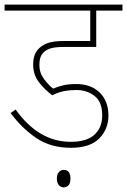

<svg xmlns="http://www.w3.org/2000/svg" viewBox="-20 -642 552 834"><path d="M311 -251Q283 -251 257.5 -246Q232 -241 207 -228Q177 -250 150.5 -283Q124 -316 124 -363Q124 -401 143 -425Q158 -443 183.5 -453.5Q209 -464 261 -464H372V-596H0V-622H512V-596H398V-438H255Q219 -438 198.5 -431.5Q178 -425 165 -410Q151 -393 151 -360Q151 -326 171 -299Q191 -272 211 -257Q231 -266 255 -271.5Q279 -277 311 -277Q375 -277 413 -240Q451 -203 451 -140Q451 -81 411 -40.5Q371 0 288 0Q200 0 137.5 -42.5Q75 -85 26 -151L48 -166Q148 -26 287 -26Q357 -26 390.5 -57Q424 -88 424 -141Q424 -199 391 -225Q358 -251 311 -251ZM227 134Q227 116 235.5 106Q244 96 257 96Q286 96 286 134Q286 154 277.5 163Q269 172 257 172Q245 172 236 162.5Q227 153 227 134Z"/></svg>

Font: Noto Sans SemiCondensed Thin
Style: Italic
Weight: 100
Width: 4
Italic angle: -12°
Designer: Monotype Design Team
Foundry: Monotype Imaging Inc.
Version: Version 2.013; ttfautohint (v1.8.4.7-5d5b)